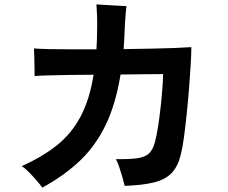

<svg xmlns="http://www.w3.org/2000/svg" viewBox="-20 -819 1040 876"><path d="M173 37Q164 24 147.5 5Q131 -14 113 -32.5Q95 -51 79 -61Q173 -103 239.5 -156Q306 -209 347.5 -287Q389 -365 407 -478Q349 -478 294.5 -477Q240 -476 199 -475Q158 -474 138 -472Q138 -484 137.5 -509Q137 -534 136.5 -559.5Q136 -585 135 -598Q160 -596 203.5 -595Q247 -594 303 -594Q359 -594 420 -594Q423 -636 423 -684Q424 -720 422.5 -753.5Q421 -787 420 -799Q434 -798 459 -796.5Q484 -795 511 -793.5Q538 -792 557 -791Q556 -781 554 -762.5Q552 -744 551 -723.5Q550 -703 549 -688Q548 -663 547 -640Q546 -617 544 -595Q609 -596 668.5 -597Q728 -598 776.5 -600Q825 -602 853 -604Q853 -572 850 -522.5Q847 -473 842.5 -415.5Q838 -358 832 -300.5Q826 -243 819.5 -194Q813 -145 805 -114Q792 -60 763.5 -30Q735 0 683.5 13Q632 26 549 29Q545 12 538.5 -10.5Q532 -33 524.5 -55.5Q517 -78 509 -93Q574 -92 609 -97.5Q644 -103 661 -120Q678 -137 687 -171Q695 -201 701.5 -243.5Q708 -286 713 -331.5Q718 -377 721 -417Q724 -457 724 -481Q707 -481 653.5 -480.5Q600 -480 530 -479Q508 -343 461.5 -247.5Q415 -152 343.5 -84.5Q272 -17 173 37Z"/></svg>

Font: Zen Kaku Gothic Antique
Style: Bold
Weight: 700
Designer: Yoshimichi Ohira
Foundry: Positype
Version: Version 1.001